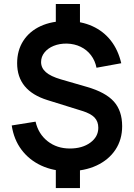

<svg xmlns="http://www.w3.org/2000/svg" viewBox="-20 -839 668 958"><path d="M258.5 99.5V-19H379V99.5ZM258.5 -700.5V-819H379V-700.5ZM321.5 15Q245.5 15 185.5 -13Q125.5 -41 87.2 -92Q49 -143 38.5 -213L157.5 -232Q171.5 -170.5 217.8 -134.2Q264 -98 328.5 -98Q390.5 -98 430.5 -127.2Q470.5 -156.5 470.5 -201.5Q470.5 -233 451.5 -252.8Q432.5 -272.5 390.5 -285.5L217 -339.5Q65.5 -386.5 65.5 -523.5Q65.5 -587.5 96.2 -635.2Q127 -683 183 -708.8Q239 -734.5 315 -734Q385.5 -733.5 440.8 -708.5Q496 -683.5 532.8 -636.8Q569.5 -590 585 -523.5L461.5 -501Q454.5 -536.5 434 -563.5Q413.5 -590.5 382.5 -605.5Q351.5 -620.5 313.5 -621.5Q277 -622 248 -610.2Q219 -598.5 202 -577.2Q185 -556 185 -529.5Q185 -500 208.8 -479Q232.5 -458 284 -443L413.5 -405.5Q507 -378.5 548.2 -332.2Q589.5 -286 589.5 -209.5Q589.5 -142.5 556 -92Q522.5 -41.5 462 -13.2Q401.5 15 321.5 15Z"/></svg>

Font: Manrope ExtraLight
Style: Bold
Weight: 700
Version: Version 4.504